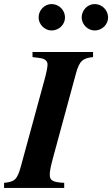

<svg xmlns="http://www.w3.org/2000/svg" viewBox="-55 -925 552 945"><path d="M477 -839C477 -875 447 -905 411 -905C376 -905 347 -875 347 -839C347 -805 377 -775 411 -775C447 -775 477 -804 477 -839ZM265 -839C265 -875 235 -905 199 -905C164 -905 135 -875 135 -839C135 -805 165 -775 199 -775C235 -775 265 -804 265 -839ZM403 -669H105V-644L137 -640C164 -637 179 -627 179 -607C179 -595 173 -565 165 -536L48 -107C29 -36 14 -31 -35 -25V0H261V-25C204 -28 190 -37 190 -65C190 -81 193 -101 207 -152L319 -564C336 -627 354 -639 403 -644Z"/></svg>

Font: STIXGeneral
Style: Bold Italic
Weight: 700
Italic angle: -16.33°
Designer: MicroPress Inc., with final additions and corrections provided by Coen Hoffman, Elsevier (retired)
Version: Version 1.1.0